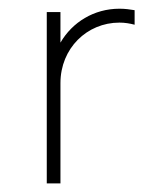

<svg xmlns="http://www.w3.org/2000/svg" viewBox="-20 -425 343 445"><path d="M88.4 0H120.1V-232.4C120.1 -313 181.6 -372.6 256.8 -372.6C269.5 -372.6 281.2 -370.6 292 -367.7V-401.4C280.8 -403.3 269.5 -404.8 256.8 -404.8C197.8 -404.8 147.5 -373.5 120.1 -326.2V-397H88.4Z"/></svg>

Font: Now ExtraLight
Style: Regular
Weight: 200
Designer: Alfredo Marco Pradil
Foundry: Alfredo Marco Pradil
Version: Version 1.200;hotconv 1.0.109;makeotfexe 2.5.65596